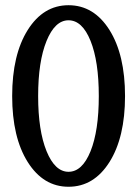

<svg xmlns="http://www.w3.org/2000/svg" viewBox="-20 -710 528 740"><path d="M244.1 9.8Q147 9.8 86.9 -85.4Q26.9 -180.7 26.9 -339.8Q26.9 -499 86.9 -594.5Q147 -689.9 244.1 -689.9Q341.8 -689.9 401.9 -594.5Q461.9 -499 461.9 -339.8Q461.9 -180.7 401.9 -85.4Q341.8 9.8 244.1 9.8ZM244.1 -47.9Q296.9 -47.9 328.9 -127Q360.8 -206.1 360.8 -339.8Q360.8 -473.6 328.9 -552.7Q296.9 -631.8 244.1 -631.8Q191.9 -631.8 159.4 -552.2Q127 -472.7 127 -339.8Q127 -207 159.4 -127.4Q191.9 -47.9 244.1 -47.9Z"/></svg>

Font: Margherita Semibold
Style: Regular
Weight: 600
Designer: James Puckett
Foundry: Dunwich Type Founders
Version: Version 1.008;hotconv 1.0.109;makeotfexe 2.5.65596